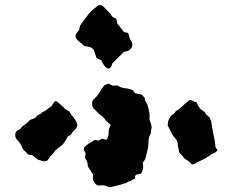

<svg xmlns="http://www.w3.org/2000/svg" viewBox="-20 -680 929 767"><path d="M505 -514Q515 -497 499 -482Q497 -480 493 -477Q490 -476 485.5 -475Q481 -474 475 -473L429 -427Q428 -423 426.5 -419.5Q425 -416 424 -414Q420 -406 411 -406Q401 -411 395.5 -419.5Q390 -428 385 -439Q379 -442 374.5 -444Q370 -446 366 -448Q363 -457 360 -465Q357 -473 354 -482Q347 -490 337.5 -492.5Q328 -495 317 -496Q308 -506 296.5 -513.5Q285 -521 281 -536Q283 -545 288 -550Q290 -552 291.5 -555Q293 -558 296 -560Q297 -565 298 -569.5Q299 -574 300 -578Q323 -610 333.5 -623Q344 -636 352 -642Q360 -648 373 -659Q387 -662 396 -651Q404 -642 413 -633.5Q422 -625 428 -614Q433 -611 437 -608.5Q441 -606 444 -605Q447 -600 446.5 -595Q446 -590 450 -584Q452 -582 455 -578.5Q458 -575 461 -570Q465 -566 468 -561.5Q471 -557 475 -552Q478 -552 484 -550Q486 -550 487.5 -549.5Q489 -549 490 -549Q491 -547 492.5 -546Q494 -545 494 -544Q497 -526 505 -514ZM585 -177Q587 -170 584.5 -164Q582 -158 583 -151Q583 -147 581 -145Q576 -136 574.5 -127Q573 -118 573 -107Q573 -94 569 -79.5Q565 -65 562 -51Q561 -45 557.5 -40Q554 -35 550 -30Q551 -25 551.5 -21Q552 -17 552 -13Q552 -7 550 -1Q548 5 545 12Q540 16 533 16Q526 16 521 21Q520 23 520 26.5Q520 30 519 33Q517 34 515 35.5Q513 37 511 38Q505 42 497.5 44Q490 46 484 51Q482 52 478.5 52.5Q475 53 473 54Q462 58 451 60.5Q440 63 429 66Q419 69 411 66Q402 61 393.5 60.5Q385 60 375 61Q371 61 369 60Q362 57 359 51.5Q356 46 351 40V29Q351 23 352 18Q347 10 342 2Q337 -6 331 -15Q330 -29 328.5 -33Q327 -37 320 -49Q321 -54 321 -58Q321 -62 322 -67Q321 -70 318.5 -74.5Q316 -79 314 -84Q315 -86 315.5 -88.5Q316 -91 317 -92Q325 -100 334 -106Q343 -112 359 -121Q362 -120 365.5 -120Q369 -120 373 -118Q380 -123 390 -126Q393 -125 396.5 -124Q400 -123 404 -121Q406 -123 407.5 -124.5Q409 -126 409 -128Q411 -132 412 -136Q413 -140 414 -144Q414 -149 414 -153.5Q414 -158 415 -163Q416 -168 418.5 -172.5Q421 -177 422 -181Q421 -183 419 -184.5Q417 -186 415 -187Q412 -191 408 -194Q404 -197 401 -201Q394 -213 378 -223Q366 -234 355 -246Q348 -254 348 -266Q348 -278 355 -284Q369 -296 377.5 -311Q386 -326 397 -339Q402 -341 405.5 -343Q409 -345 413 -346Q418 -344 421.5 -342Q425 -340 429 -338Q433 -338 437.5 -338Q442 -338 448 -339Q456 -334 465.5 -330.5Q475 -327 486 -327Q491 -326 496.5 -324.5Q502 -323 508 -321Q512 -317 514.5 -314Q517 -311 521 -307Q527 -306 533.5 -305Q540 -304 546 -302Q549 -300 551 -297.5Q553 -295 555 -292Q558 -291 558 -288Q559 -278 564.5 -270Q570 -262 572 -251Q574 -241 576.5 -229.5Q579 -218 577 -207Q577 -202 580 -194Q582 -190 583 -185.5Q584 -181 585 -177ZM849 -81Q847 -78 845.5 -76Q844 -74 842 -72Q826 -65 812 -55Q798 -45 781 -38Q774 -35 768 -31.5Q762 -28 756 -25Q748 -21 744 -26Q738 -33 731 -37.5Q724 -42 716 -48Q712 -53 707.5 -58.5Q703 -64 698 -68Q694 -73 694.5 -78Q695 -83 693 -87Q692 -92 691 -95.5Q690 -99 690 -103Q690 -112 686 -119Q682 -126 677 -131Q673 -136 670 -140Q667 -144 665 -150Q661 -158 657 -165Q653 -172 650 -179Q651 -193 652.5 -198Q654 -203 662 -216Q664 -218 665 -219.5Q666 -221 667 -221Q675 -224 679.5 -231.5Q684 -239 691 -241Q697 -245 702.5 -250.5Q708 -256 713 -260Q719 -265 725 -270.5Q731 -276 738 -281Q745 -281 751 -276.5Q757 -272 764 -273Q766 -269 767 -267Q768 -265 769 -263Q777 -245 791 -237Q799 -233 800 -228Q803 -223 808 -219Q813 -215 818 -210Q820 -203 823 -197.5Q826 -192 825 -185Q828 -169 830.5 -154Q833 -139 837 -122Q838 -118 838.5 -114.5Q839 -111 839 -107Q841 -103 840 -98.5Q839 -94 842 -91Q843 -88 845 -85.5Q847 -83 849 -81ZM289 -182Q288 -169 278 -161Q274 -157 271 -154Q268 -151 266 -146Q264 -141 259.5 -139Q255 -137 251 -135Q249 -131 246.5 -127Q244 -123 241 -118Q239 -114 236.5 -110.5Q234 -107 231 -103Q220 -95 209.5 -86.5Q199 -78 192 -66Q179 -55 171 -41Q166 -34 154 -36Q148 -37 142 -39Q136 -41 130 -43L109 -60Q105 -61 100.5 -61.5Q96 -62 91 -63Q89 -65 89 -66Q85 -72 78 -77.5Q71 -83 69 -91Q63 -108 48 -122Q40 -130 41 -143Q42 -156 52 -160Q60 -163 65 -170Q70 -177 77 -181Q83 -184 88 -189Q93 -194 99 -200Q101 -201 105 -203Q109 -205 113 -206Q116 -207 119.5 -208.5Q123 -210 125 -214Q130 -220 137 -222.5Q144 -225 148 -231Q153 -234 158.5 -236.5Q164 -239 168 -243Q173 -246 177 -249.5Q181 -253 186 -256Q187 -258 189 -261Q191 -264 192 -267Q198 -273 200 -276Q206 -276 207 -275Q215 -268 223 -261.5Q231 -255 238 -247Q240 -245 243.5 -242.5Q247 -240 251 -238Q256 -236 258.5 -232.5Q261 -229 263 -224Q267 -220 270.5 -215.5Q274 -211 277 -206Q279 -204 281 -201Q283 -198 284 -195Q286 -192 287 -188Q288 -184 289 -182Z"/></svg>

Font: Daruma Drop One
Style: Regular
Weight: 400
Designer: Maniackers Design
Version: Version 1.000